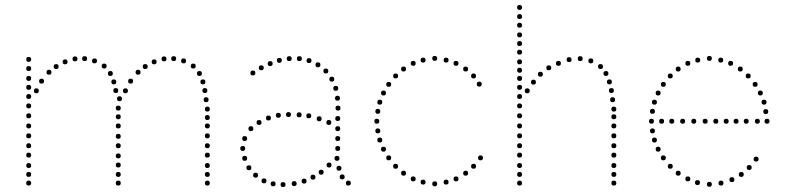

<svg xmlns="http://www.w3.org/2000/svg" viewBox="-20 -750 3172 776"><path d="M96 -231Q86 -231 86 -241Q86 -251 96 -251Q106 -251 106 -241Q106 -231 96 -231ZM96 -191Q86 -191 86 -201Q86 -211 96 -211Q106 -211 106 -201Q106 -191 96 -191ZM96 -151Q86 -151 86 -161Q86 -171 96 -171Q106 -171 106 -161Q106 -151 96 -151ZM96 -113Q86 -113 86 -123Q86 -133 96 -133Q106 -133 106 -123Q106 -113 96 -113ZM96 -71Q86 -71 86 -81Q86 -91 96 -91Q106 -91 106 -81Q106 -71 96 -71ZM96 -35Q86 -35 86 -45Q86 -55 96 -55Q106 -55 106 -45Q106 -35 96 -35ZM96 0Q86 0 86 -10Q86 -20 96 -20Q106 -20 106 -10Q106 0 96 0ZM96 -500Q86 -500 86 -510Q86 -520 96 -520Q106 -520 106 -510Q106 -500 96 -500ZM96 -387Q86 -387 86 -397Q86 -407 96 -407Q106 -407 106 -397Q106 -387 96 -387ZM96 -350Q86 -350 86 -360Q86 -370 96 -370Q106 -370 106 -360Q106 -350 96 -350ZM96 -312Q86 -312 86 -322Q86 -332 96 -332Q106 -332 106 -322Q106 -312 96 -312ZM96 -272Q86 -272 86 -282Q86 -292 96 -292Q106 -292 106 -282Q106 -272 96 -272ZM96 -423Q86 -423 86 -433Q86 -443 96 -443Q106 -443 106 -433Q106 -423 96 -423ZM96 -463Q86 -463 86 -473Q86 -483 96 -483Q106 -483 106 -473Q106 -463 96 -463ZM458 -231Q448 -231 448 -241Q448 -251 458 -251Q468 -251 468 -241Q468 -231 458 -231ZM458 -189Q448 -189 448 -199Q448 -209 458 -209Q468 -209 468 -199Q468 -189 458 -189ZM458 -151Q448 -151 448 -161Q448 -171 458 -171Q468 -171 468 -161Q468 -151 458 -151ZM458 -110Q448 -110 448 -120Q448 -130 458 -130Q468 -130 468 -120Q468 -110 458 -110ZM458 -73Q448 -73 448 -83Q448 -93 458 -93Q468 -93 468 -83Q468 -73 458 -73ZM458 -35Q448 -35 448 -45Q448 -55 458 -55Q468 -55 468 -45Q468 -35 458 -35ZM458 0Q448 0 448 -10Q448 -20 458 -20Q468 -20 468 -10Q468 0 458 0ZM283 -502Q273 -502 273 -512Q273 -522 283 -522Q293 -522 293 -512Q293 -502 283 -502ZM322 -503Q312 -503 312 -513Q312 -523 322 -523Q332 -523 332 -513Q332 -503 322 -503ZM362 -494Q352 -494 352 -504Q352 -514 362 -514Q372 -514 372 -504Q372 -494 362 -494ZM401 -473Q391 -473 391 -483Q391 -493 401 -493Q411 -493 411 -483Q411 -473 401 -473ZM426 -443Q416 -443 416 -453Q416 -463 426 -463Q436 -463 436 -453Q436 -443 426 -443ZM448 -374Q438 -374 438 -384Q438 -394 448 -394Q458 -394 458 -384Q458 -374 448 -374ZM463 -341Q453 -341 453 -351Q453 -361 463 -361Q473 -361 473 -351Q473 -341 463 -341ZM440 -409Q430 -409 430 -419Q430 -429 440 -429Q450 -429 450 -419Q450 -409 440 -409ZM458 -303Q448 -303 448 -313Q448 -323 458 -323Q468 -323 468 -313Q468 -303 458 -303ZM243 -490Q233 -490 233 -500Q233 -510 243 -510Q253 -510 253 -500Q253 -490 243 -490ZM458 -268Q448 -268 448 -278Q448 -288 458 -288Q468 -288 468 -278Q468 -268 458 -268ZM207 -471Q197 -471 197 -481Q197 -491 207 -491Q217 -491 217 -481Q217 -471 207 -471ZM178 -448Q168 -448 168 -458Q168 -468 178 -468Q188 -468 188 -458Q188 -448 178 -448ZM148 -412Q138 -412 138 -422Q138 -432 148 -432Q158 -432 158 -422Q158 -412 148 -412ZM127 -373Q117 -373 117 -383Q117 -393 127 -393Q137 -393 137 -383Q137 -373 127 -373ZM818 -231Q808 -231 808 -241Q808 -251 818 -251Q828 -251 828 -241Q828 -231 818 -231ZM818 -191Q808 -191 808 -201Q808 -211 818 -211Q828 -211 828 -201Q828 -191 818 -191ZM818 -151Q808 -151 808 -161Q808 -171 818 -171Q828 -171 828 -161Q828 -151 818 -151ZM818 -113Q808 -113 808 -123Q808 -133 818 -133Q828 -133 828 -123Q828 -113 818 -113ZM818 -71Q808 -71 808 -81Q808 -91 818 -91Q828 -91 828 -81Q828 -71 818 -71ZM818 -35Q808 -35 808 -45Q808 -55 818 -55Q828 -55 828 -45Q828 -35 818 -35ZM818 0Q808 0 808 -10Q808 -20 818 -20Q828 -20 828 -10Q828 0 818 0ZM643 -502Q633 -502 633 -512Q633 -522 643 -522Q653 -522 653 -512Q653 -502 643 -502ZM682 -503Q672 -503 672 -513Q672 -523 682 -523Q692 -523 692 -513Q692 -503 682 -503ZM722 -494Q712 -494 712 -504Q712 -514 722 -514Q732 -514 732 -504Q732 -494 722 -494ZM761 -473Q751 -473 751 -483Q751 -493 761 -493Q771 -493 771 -483Q771 -473 761 -473ZM786 -443Q776 -443 776 -453Q776 -463 786 -463Q796 -463 796 -453Q796 -443 786 -443ZM808 -374Q798 -374 798 -384Q798 -394 808 -394Q818 -394 818 -384Q818 -374 808 -374ZM813 -337Q803 -337 803 -347Q803 -357 813 -357Q823 -357 823 -347Q823 -337 813 -337ZM800 -409Q790 -409 790 -419Q790 -429 800 -429Q810 -429 810 -419Q810 -409 800 -409ZM818 -299Q808 -299 808 -309Q808 -319 818 -319Q828 -319 828 -309Q828 -299 818 -299ZM603 -490Q593 -490 593 -500Q593 -510 603 -510Q613 -510 613 -500Q613 -490 603 -490ZM818 -265Q808 -265 808 -275Q808 -285 818 -285Q828 -285 828 -275Q828 -265 818 -265ZM567 -471Q557 -471 557 -481Q557 -491 567 -491Q577 -491 577 -481Q577 -471 567 -471ZM538 -448Q528 -448 528 -458Q528 -468 538 -468Q548 -468 548 -458Q548 -448 538 -448ZM508 -412Q498 -412 498 -422Q498 -432 508 -432Q518 -432 518 -422Q518 -412 508 -412ZM487 -373Q477 -373 477 -383Q477 -393 487 -393Q497 -393 497 -383Q497 -373 487 -373Z M1109 -496Q1099 -496 1099 -506Q1099 -516 1109 -516Q1119 -516 1119 -506Q1119 -496 1109 -496ZM1149 -503Q1139 -503 1139 -513Q1139 -523 1149 -523Q1159 -523 1159 -513Q1159 -503 1149 -503ZM1190 -503Q1180 -503 1180 -513Q1180 -523 1190 -523Q1200 -523 1200 -513Q1200 -503 1190 -503ZM1229 -495Q1219 -495 1219 -505Q1219 -515 1229 -515Q1239 -515 1239 -505Q1239 -495 1229 -495ZM1036 -466Q1026 -466 1026 -476Q1026 -486 1036 -486Q1046 -486 1046 -476Q1046 -466 1036 -466ZM1265 -478Q1255 -478 1255 -488Q1255 -498 1265 -498Q1275 -498 1275 -488Q1275 -478 1265 -478ZM1297 -453Q1287 -453 1287 -463Q1287 -473 1297 -473Q1307 -473 1307 -463Q1307 -453 1297 -453ZM1321 -420Q1311 -420 1311 -430Q1311 -440 1321 -440Q1331 -440 1331 -430Q1331 -420 1321 -420ZM1337 -383Q1327 -383 1327 -393Q1327 -403 1337 -403Q1347 -403 1347 -393Q1347 -383 1337 -383ZM1344 -343Q1334 -343 1334 -353Q1334 -363 1344 -363Q1354 -363 1354 -353Q1354 -343 1344 -343ZM1346 -303Q1336 -303 1336 -313Q1336 -323 1346 -323Q1356 -323 1356 -313Q1356 -303 1346 -303ZM1065 -263Q1055 -263 1055 -273Q1055 -283 1065 -283Q1075 -283 1075 -273Q1075 -263 1065 -263ZM1105 -274Q1095 -274 1095 -284Q1095 -294 1105 -294Q1115 -294 1115 -284Q1115 -274 1105 -274ZM1270 -260Q1260 -260 1260 -270Q1260 -280 1270 -280Q1280 -280 1280 -270Q1280 -260 1270 -260ZM1309 -245Q1299 -245 1299 -255Q1299 -265 1309 -265Q1319 -265 1319 -255Q1319 -245 1309 -245ZM1345 -261Q1335 -261 1335 -271Q1335 -281 1345 -281Q1355 -281 1355 -271Q1355 -261 1345 -261ZM994 -220Q984 -220 984 -230Q984 -240 994 -240Q1004 -240 1004 -230Q1004 -220 994 -220ZM1345 -220Q1335 -220 1335 -230Q1335 -240 1345 -240Q1355 -240 1355 -230Q1355 -220 1345 -220ZM969 -180Q959 -180 959 -190Q959 -200 969 -200Q979 -200 979 -190Q979 -180 969 -180ZM1345 -180Q1335 -180 1335 -190Q1335 -200 1345 -200Q1355 -200 1355 -190Q1355 -180 1345 -180ZM1345 -140Q1335 -140 1335 -150Q1335 -160 1345 -160Q1355 -160 1355 -150Q1355 -140 1345 -140ZM969 -100Q959 -100 959 -110Q959 -120 969 -120Q979 -120 979 -110Q979 -100 969 -100ZM1342 -100Q1332 -100 1332 -110Q1332 -120 1342 -120Q1352 -120 1352 -110Q1352 -100 1342 -100ZM986 -62Q976 -62 976 -72Q976 -82 986 -82Q996 -82 996 -72Q996 -62 986 -62ZM1310 -73Q1300 -73 1300 -83Q1300 -93 1310 -93Q1320 -93 1320 -83Q1320 -73 1310 -73ZM1350 -60Q1340 -60 1340 -70Q1340 -80 1350 -80Q1360 -80 1360 -70Q1360 -60 1350 -60ZM1013 -32Q1003 -32 1003 -42Q1003 -52 1013 -52Q1023 -52 1023 -42Q1023 -32 1013 -32ZM1245 -24Q1235 -24 1235 -34Q1235 -44 1245 -44Q1255 -44 1255 -34Q1255 -24 1245 -24ZM1278 -44Q1268 -44 1268 -54Q1268 -64 1278 -64Q1288 -64 1288 -54Q1288 -44 1278 -44ZM1363 -25Q1353 -25 1353 -35Q1353 -45 1363 -45Q1373 -45 1373 -35Q1373 -25 1363 -25ZM1072 -483Q1062 -483 1062 -493Q1062 -503 1072 -503Q1082 -503 1082 -493Q1082 -483 1072 -483ZM1002 -445Q992 -445 992 -455Q992 -465 1002 -465Q1012 -465 1012 -455Q1012 -445 1002 -445ZM1388 0Q1378 0 1378 -10Q1378 -20 1388 -20Q1398 -20 1398 -10Q1398 0 1388 0ZM961 -140Q951 -140 951 -150Q951 -160 961 -160Q971 -160 971 -150Q971 -140 961 -140ZM1228 -272Q1218 -272 1218 -282Q1218 -292 1228 -292Q1238 -292 1238 -282Q1238 -272 1228 -272ZM1189 -276Q1179 -276 1179 -286Q1179 -296 1189 -296Q1199 -296 1199 -286Q1199 -276 1189 -276ZM1146 -277Q1136 -277 1136 -287Q1136 -297 1146 -297Q1156 -297 1156 -287Q1156 -277 1146 -277ZM1027 -245Q1017 -245 1017 -255Q1017 -265 1027 -265Q1037 -265 1037 -255Q1037 -245 1027 -245ZM1047 -9Q1037 -9 1037 -19Q1037 -29 1047 -29Q1057 -29 1057 -19Q1057 -9 1047 -9ZM1084 3Q1074 3 1074 -7Q1074 -17 1084 -17Q1094 -17 1094 -7Q1094 3 1084 3ZM1124 6Q1114 6 1114 -4Q1114 -14 1124 -14Q1134 -14 1134 -4Q1134 6 1124 6ZM1169 2Q1159 2 1159 -8Q1159 -18 1169 -18Q1179 -18 1179 -8Q1179 2 1169 2ZM1209 -8Q1199 -8 1199 -18Q1199 -28 1209 -28Q1219 -28 1219 -18Q1219 -8 1209 -8Z M1737 -504Q1727 -504 1727 -514Q1727 -524 1737 -524Q1747 -524 1747 -514Q1747 -504 1737 -504ZM1783 -497Q1773 -497 1773 -507Q1773 -517 1783 -517Q1793 -517 1793 -507Q1793 -497 1783 -497ZM1823 -484Q1813 -484 1813 -494Q1813 -504 1823 -504Q1833 -504 1833 -494Q1833 -484 1823 -484ZM1862 -461Q1852 -461 1852 -471Q1852 -481 1862 -481Q1872 -481 1872 -471Q1872 -461 1862 -461ZM1894 -433Q1884 -433 1884 -443Q1884 -453 1894 -453Q1904 -453 1904 -443Q1904 -433 1894 -433ZM1917 -400Q1907 -400 1907 -410Q1907 -420 1917 -420Q1927 -420 1927 -410Q1927 -400 1917 -400ZM1690 -497Q1680 -497 1680 -507Q1680 -517 1690 -517Q1700 -517 1700 -507Q1700 -497 1690 -497ZM1650 -484Q1640 -484 1640 -494Q1640 -504 1650 -504Q1660 -504 1660 -494Q1660 -484 1650 -484ZM1611 -461Q1601 -461 1601 -471Q1601 -481 1611 -481Q1621 -481 1621 -471Q1621 -461 1611 -461ZM1579 -433Q1569 -433 1569 -443Q1569 -453 1579 -453Q1589 -453 1589 -443Q1589 -433 1579 -433ZM1530 -364Q1520 -364 1520 -374Q1520 -384 1530 -384Q1540 -384 1540 -374Q1540 -364 1530 -364ZM1515 -327Q1505 -327 1505 -337Q1505 -347 1515 -347Q1525 -347 1525 -337Q1525 -327 1515 -327ZM1503 -250Q1493 -250 1493 -260Q1493 -270 1503 -270Q1513 -270 1513 -260Q1513 -250 1503 -250ZM1551 -399Q1541 -399 1541 -409Q1541 -419 1551 -419Q1561 -419 1561 -409Q1561 -399 1551 -399ZM1507 -290Q1497 -290 1497 -300Q1497 -310 1507 -310Q1517 -310 1517 -300Q1517 -290 1507 -290ZM1737 -17Q1747 -17 1747 -7Q1747 3 1737 3Q1727 3 1727 -7Q1727 -17 1737 -17ZM1783 -24Q1793 -24 1793 -14Q1793 -4 1783 -4Q1773 -4 1773 -14Q1773 -24 1783 -24ZM1823 -37Q1833 -37 1833 -27Q1833 -17 1823 -17Q1813 -17 1813 -27Q1813 -37 1823 -37ZM1862 -60Q1872 -60 1872 -50Q1872 -40 1862 -40Q1852 -40 1852 -50Q1852 -60 1862 -60ZM1894 -88Q1904 -88 1904 -78Q1904 -68 1894 -68Q1884 -68 1884 -78Q1884 -88 1894 -88ZM1922 -122Q1932 -122 1932 -112Q1932 -102 1922 -102Q1912 -102 1912 -112Q1912 -122 1922 -122ZM1690 -24Q1700 -24 1700 -14Q1700 -4 1690 -4Q1680 -4 1680 -14Q1680 -24 1690 -24ZM1650 -37Q1660 -37 1660 -27Q1660 -17 1650 -17Q1640 -17 1640 -27Q1640 -37 1650 -37ZM1611 -60Q1621 -60 1621 -50Q1621 -40 1611 -40Q1601 -40 1601 -50Q1601 -60 1611 -60ZM1579 -88Q1589 -88 1589 -78Q1589 -68 1579 -68Q1569 -68 1569 -78Q1569 -88 1579 -88ZM1530 -157Q1540 -157 1540 -147Q1540 -137 1530 -137Q1520 -137 1520 -147Q1520 -157 1530 -157ZM1515 -194Q1525 -194 1525 -184Q1525 -174 1515 -174Q1505 -174 1505 -184Q1505 -194 1515 -194ZM1551 -122Q1561 -122 1561 -112Q1561 -102 1551 -102Q1541 -102 1541 -112Q1541 -122 1551 -122ZM1507 -231Q1517 -231 1517 -221Q1517 -211 1507 -211Q1497 -211 1497 -221Q1497 -231 1507 -231Z M2080 -231Q2070 -231 2070 -241Q2070 -251 2080 -251Q2090 -251 2090 -241Q2090 -231 2080 -231ZM2080 -191Q2070 -191 2070 -201Q2070 -211 2080 -211Q2090 -211 2090 -201Q2090 -191 2080 -191ZM2080 -151Q2070 -151 2070 -161Q2070 -171 2080 -171Q2090 -171 2090 -161Q2090 -151 2080 -151ZM2080 -113Q2070 -113 2070 -123Q2070 -133 2080 -133Q2090 -133 2090 -123Q2090 -113 2080 -113ZM2080 -71Q2070 -71 2070 -81Q2070 -91 2080 -91Q2090 -91 2090 -81Q2090 -71 2080 -71ZM2080 -35Q2070 -35 2070 -45Q2070 -55 2080 -55Q2090 -55 2090 -45Q2090 -35 2080 -35ZM2080 0Q2070 0 2070 -10Q2070 -20 2080 -20Q2090 -20 2090 -10Q2090 0 2080 0ZM2080 -490Q2070 -490 2070 -500Q2070 -510 2080 -510Q2090 -510 2090 -500Q2090 -490 2080 -490ZM2080 -387Q2070 -387 2070 -397Q2070 -407 2080 -407Q2090 -407 2090 -397Q2090 -387 2080 -387ZM2080 -350Q2070 -350 2070 -360Q2070 -370 2080 -370Q2090 -370 2090 -360Q2090 -350 2080 -350ZM2080 -312Q2070 -312 2070 -322Q2070 -332 2080 -332Q2090 -332 2090 -322Q2090 -312 2080 -312ZM2080 -272Q2070 -272 2070 -282Q2070 -292 2080 -292Q2090 -292 2090 -282Q2090 -272 2080 -272ZM2080 -423Q2070 -423 2070 -433Q2070 -443 2080 -443Q2090 -443 2090 -433Q2090 -423 2080 -423ZM2080 -456Q2070 -456 2070 -466Q2070 -476 2080 -476Q2090 -476 2090 -466Q2090 -456 2080 -456ZM2461 -231Q2451 -231 2451 -241Q2451 -251 2461 -251Q2471 -251 2471 -241Q2471 -231 2461 -231ZM2461 -191Q2451 -191 2451 -201Q2451 -211 2461 -211Q2471 -211 2471 -201Q2471 -191 2461 -191ZM2461 -151Q2451 -151 2451 -161Q2451 -171 2461 -171Q2471 -171 2471 -161Q2471 -151 2461 -151ZM2461 -113Q2451 -113 2451 -123Q2451 -133 2461 -133Q2471 -133 2471 -123Q2471 -113 2461 -113ZM2461 -71Q2451 -71 2451 -81Q2451 -91 2461 -91Q2471 -91 2471 -81Q2471 -71 2461 -71ZM2461 -35Q2451 -35 2451 -45Q2451 -55 2461 -55Q2471 -55 2471 -45Q2471 -35 2461 -35ZM2461 0Q2451 0 2451 -10Q2451 -20 2461 -20Q2471 -20 2471 -10Q2471 0 2461 0ZM2280 -499Q2270 -499 2270 -509Q2270 -519 2280 -519Q2290 -519 2290 -509Q2290 -499 2280 -499ZM2325 -503Q2315 -503 2315 -513Q2315 -523 2325 -523Q2335 -523 2335 -513Q2335 -503 2325 -503ZM2368 -494Q2358 -494 2358 -504Q2358 -514 2368 -514Q2378 -514 2378 -504Q2378 -494 2368 -494ZM2407 -471Q2397 -471 2397 -481Q2397 -491 2407 -491Q2417 -491 2417 -481Q2417 -471 2407 -471ZM2429 -443Q2419 -443 2419 -453Q2419 -463 2429 -463Q2439 -463 2439 -453Q2439 -443 2429 -443ZM2451 -374Q2441 -374 2441 -384Q2441 -394 2451 -394Q2461 -394 2461 -384Q2461 -374 2451 -374ZM2456 -337Q2446 -337 2446 -347Q2446 -357 2456 -357Q2466 -357 2466 -347Q2466 -337 2456 -337ZM2443 -409Q2433 -409 2433 -419Q2433 -429 2443 -429Q2453 -429 2453 -419Q2453 -409 2443 -409ZM2461 -299Q2451 -299 2451 -309Q2451 -319 2461 -319Q2471 -319 2471 -309Q2471 -299 2461 -299ZM2237 -484Q2227 -484 2227 -494Q2227 -504 2237 -504Q2247 -504 2247 -494Q2247 -484 2237 -484ZM2461 -268Q2451 -268 2451 -278Q2451 -288 2461 -288Q2471 -288 2471 -278Q2471 -268 2461 -268ZM2198 -466Q2188 -466 2188 -476Q2188 -486 2198 -486Q2208 -486 2208 -476Q2208 -466 2198 -466ZM2164 -440Q2154 -440 2154 -450Q2154 -460 2164 -460Q2174 -460 2174 -450Q2174 -440 2164 -440ZM2136 -408Q2126 -408 2126 -418Q2126 -428 2136 -428Q2146 -428 2146 -418Q2146 -408 2136 -408ZM2111 -373Q2101 -373 2101 -383Q2101 -393 2111 -393Q2121 -393 2121 -383Q2121 -373 2111 -373ZM2080 -564Q2070 -564 2070 -574Q2070 -584 2080 -584Q2090 -584 2090 -574Q2090 -564 2080 -564ZM2080 -529Q2070 -529 2070 -539Q2070 -549 2080 -549Q2090 -549 2090 -539Q2090 -529 2080 -529ZM2080 -710Q2070 -710 2070 -720Q2070 -730 2080 -730Q2090 -730 2090 -720Q2090 -710 2080 -710ZM2080 -673Q2070 -673 2070 -683Q2070 -693 2080 -693Q2090 -693 2090 -683Q2090 -673 2080 -673ZM2080 -638Q2070 -638 2070 -648Q2070 -658 2080 -658Q2090 -658 2090 -648Q2090 -638 2080 -638ZM2080 -599Q2070 -599 2070 -609Q2070 -619 2080 -619Q2090 -619 2090 -609Q2090 -599 2080 -599Z M2847 -504Q2837 -504 2837 -514Q2837 -524 2847 -524Q2857 -524 2857 -514Q2857 -504 2847 -504ZM2893 -497Q2883 -497 2883 -507Q2883 -517 2893 -517Q2903 -517 2903 -507Q2903 -497 2893 -497ZM2933 -484Q2923 -484 2923 -494Q2923 -504 2933 -504Q2943 -504 2943 -494Q2943 -484 2933 -484ZM2972 -461Q2962 -461 2962 -471Q2962 -481 2972 -481Q2982 -481 2982 -471Q2982 -461 2972 -461ZM3004 -433Q2994 -433 2994 -443Q2994 -453 3004 -453Q3014 -453 3014 -443Q3014 -433 3004 -433ZM3053 -364Q3043 -364 3043 -374Q3043 -384 3053 -384Q3063 -384 3063 -374Q3063 -364 3053 -364ZM3068 -327Q3058 -327 3058 -337Q3058 -347 3068 -347Q3078 -347 3078 -337Q3078 -327 3068 -327ZM3080 -250Q3070 -250 3070 -260Q3070 -270 3080 -270Q3090 -270 3090 -260Q3090 -250 3080 -250ZM3032 -399Q3022 -399 3022 -409Q3022 -419 3032 -419Q3042 -419 3042 -409Q3042 -399 3032 -399ZM3075 -289Q3065 -289 3065 -299Q3065 -309 3075 -309Q3085 -309 3085 -299Q3085 -289 3075 -289ZM2800 -497Q2790 -497 2790 -507Q2790 -517 2800 -517Q2810 -517 2810 -507Q2810 -497 2800 -497ZM2760 -484Q2750 -484 2750 -494Q2750 -504 2760 -504Q2770 -504 2770 -494Q2770 -484 2760 -484ZM2721 -461Q2711 -461 2711 -471Q2711 -481 2721 -481Q2731 -481 2731 -471Q2731 -461 2721 -461ZM2689 -433Q2679 -433 2679 -443Q2679 -453 2689 -453Q2699 -453 2699 -443Q2699 -433 2689 -433ZM2640 -364Q2630 -364 2630 -374Q2630 -384 2640 -384Q2650 -384 2650 -374Q2650 -364 2640 -364ZM2625 -327Q2615 -327 2615 -337Q2615 -347 2625 -347Q2635 -347 2635 -337Q2635 -327 2625 -327ZM2613 -250Q2603 -250 2603 -260Q2603 -270 2613 -270Q2623 -270 2623 -260Q2623 -250 2613 -250ZM2661 -399Q2651 -399 2651 -409Q2651 -419 2661 -419Q2671 -419 2671 -409Q2671 -399 2661 -399ZM2617 -290Q2607 -290 2607 -300Q2607 -310 2617 -310Q2627 -310 2627 -300Q2627 -290 2617 -290ZM2847 -15Q2857 -15 2857 -5Q2857 5 2847 5Q2837 5 2837 -5Q2837 -15 2847 -15ZM2894 -20Q2904 -20 2904 -10Q2904 0 2894 0Q2884 0 2884 -10Q2884 -20 2894 -20ZM2938 -34Q2948 -34 2948 -24Q2948 -14 2938 -14Q2928 -14 2928 -24Q2928 -34 2938 -34ZM2976 -55Q2986 -55 2986 -45Q2986 -35 2976 -35Q2966 -35 2966 -45Q2966 -55 2976 -55ZM3008 -83Q3018 -83 3018 -73Q3018 -63 3008 -63Q2998 -63 2998 -73Q2998 -83 3008 -83ZM3036 -117Q3046 -117 3046 -107Q3046 -97 3036 -97Q3026 -97 3026 -107Q3026 -117 3036 -117ZM2799 -22Q2809 -22 2809 -12Q2809 -2 2799 -2Q2789 -2 2789 -12Q2789 -22 2799 -22ZM2760 -37Q2770 -37 2770 -27Q2770 -17 2760 -17Q2750 -17 2750 -27Q2750 -37 2760 -37ZM2721 -60Q2731 -60 2731 -50Q2731 -40 2721 -40Q2711 -40 2711 -50Q2711 -60 2721 -60ZM2689 -88Q2699 -88 2699 -78Q2699 -68 2689 -68Q2679 -68 2679 -78Q2679 -88 2689 -88ZM2640 -157Q2650 -157 2650 -147Q2650 -137 2640 -137Q2630 -137 2630 -147Q2630 -157 2640 -157ZM2625 -194Q2635 -194 2635 -184Q2635 -174 2625 -174Q2615 -174 2615 -184Q2615 -194 2625 -194ZM2661 -122Q2671 -122 2671 -112Q2671 -102 2661 -102Q2651 -102 2651 -112Q2651 -122 2661 -122ZM2617 -231Q2627 -231 2627 -221Q2627 -211 2617 -211Q2607 -211 2607 -221Q2607 -231 2617 -231ZM3041 -250Q3031 -250 3031 -260Q3031 -270 3041 -270Q3051 -270 3051 -260Q3051 -250 3041 -250ZM2996 -250Q2986 -250 2986 -260Q2986 -270 2996 -270Q3006 -270 3006 -260Q3006 -250 2996 -250ZM2955 -250Q2945 -250 2945 -260Q2945 -270 2955 -270Q2965 -270 2965 -260Q2965 -250 2955 -250ZM2915 -250Q2905 -250 2905 -260Q2905 -270 2915 -270Q2925 -270 2925 -260Q2925 -250 2915 -250ZM2873 -250Q2863 -250 2863 -260Q2863 -270 2873 -270Q2883 -270 2883 -260Q2883 -250 2873 -250ZM2830 -250Q2820 -250 2820 -260Q2820 -270 2830 -270Q2840 -270 2840 -260Q2840 -250 2830 -250ZM2784 -250Q2774 -250 2774 -260Q2774 -270 2784 -270Q2794 -270 2794 -260Q2794 -250 2784 -250ZM2739 -250Q2729 -250 2729 -260Q2729 -270 2739 -270Q2749 -270 2749 -260Q2749 -250 2739 -250ZM2695 -250Q2685 -250 2685 -260Q2685 -270 2695 -270Q2705 -270 2705 -260Q2705 -250 2695 -250ZM2654 -250Q2644 -250 2644 -260Q2644 -270 2654 -270Q2664 -270 2664 -260Q2664 -250 2654 -250Z"/></svg>

Font: Raleway Dots
Style: Regular
Weight: 400
Designer: Matt McInerney, Pablo Impallari, Rodrigo Fuenzalida, Brenda Gallo
Foundry: Matt McInerney, Pablo Impallari, Rodrigo Fuenzalida, Brenda Gallo
Version: Version 1.000